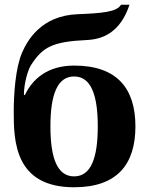

<svg xmlns="http://www.w3.org/2000/svg" viewBox="-20 -779 626 811"><path d="M38 -306C38 -182 43 12 293 12C475 12 552 -85 552 -245C552 -405 475 -502 293 -502C182 -502 117 -446 85 -377L81 -379C81 -424 97 -482 111 -504C160 -580 200 -603 347 -610C413 -613 488 -641 527 -759H491C474 -728 408 -723 308 -719C153 -713 95 -607 73 -556C45 -491 38 -380 38 -306ZM193 -245C193 -379 222 -456 293 -456C364 -456 393 -379 393 -245C393 -111 364 -34 293 -34C222 -34 193 -111 193 -245Z"/></svg>

Font: Heuristica
Style: Bold
Weight: 700
Version: Version 1.0.1